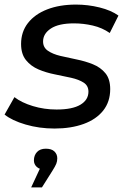

<svg xmlns="http://www.w3.org/2000/svg" viewBox="-32 -555 553 838"><path d="M206 6Q139 6 79.5 -11.5Q20 -29 -12 -55L31 -131Q62 -107 111.5 -92Q161 -77 215 -77Q284 -77 319 -98Q354 -119 354 -155Q354 -181 333 -194.5Q312 -208 278.5 -215.5Q245 -223 207 -230.5Q169 -238 136 -252Q103 -266 81.5 -292.5Q60 -319 60 -363Q60 -416 90 -454.5Q120 -493 174 -514Q228 -535 300 -535Q352 -535 402.5 -522.5Q453 -510 485 -487L447 -411Q414 -434 373 -443.5Q332 -453 291 -453Q224 -453 190 -430.5Q156 -408 156 -374Q156 -348 177 -333.5Q198 -319 231.5 -311Q265 -303 302.5 -295.5Q340 -288 373.5 -274.5Q407 -261 428 -235.5Q449 -210 449 -166Q449 -111 418.5 -72.5Q388 -34 333 -14Q278 6 206 6ZM104 263 157 149 163 185Q141 185 128.5 173.5Q116 162 116 145Q116 123 129.5 108.5Q143 94 168 94Q193 94 205.5 106Q218 118 218 136Q218 149 213.5 160Q209 171 197 190L151 263Z"/></svg>

Font: MOST Montserrat Medium
Style: Italic
Weight: 500
Italic angle: -11.3°
Designer: Julieta Ulanovsky
Foundry: Julieta Ulanovsky
Version: Version 8.000;March 11, 2024;FontCreator 15.0.0.2926 64-bit